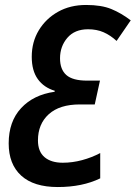

<svg xmlns="http://www.w3.org/2000/svg" viewBox="-20 -744 547 774"><path d="M213 10Q116 10 65.5 -36Q15 -82 15 -166Q15 -254 65 -308Q115 -362 200 -374L201 -378Q157 -391 132.5 -425Q108 -459 108 -515Q108 -575 136.5 -622Q165 -669 214 -696.5Q263 -724 327 -724Q389 -724 429 -707.5Q469 -691 507 -662L450 -579Q425 -602 397.5 -614Q370 -626 335 -626Q281 -626 251.5 -591.5Q222 -557 222 -509Q222 -464 247.5 -441.5Q273 -419 331 -419H383L362 -323H302Q220 -323 176.5 -283.5Q133 -244 133 -178Q133 -133 159.5 -110.5Q186 -88 233 -88Q272 -88 311 -98.5Q350 -109 384 -127V-25Q312 10 213 10Z"/></svg>

Font: Noto Sans Condensed SemiBold
Style: Italic
Weight: 600
Width: 3
Italic angle: -12°
Designer: Monotype Design Team
Foundry: Monotype Imaging Inc.
Version: Version 2.013; ttfautohint (v1.8.4.7-5d5b)